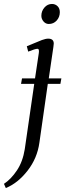

<svg xmlns="http://www.w3.org/2000/svg" viewBox="-32 -637 339 960"><path d="M-12.2 282.2Q23.4 258.8 52.7 214.8Q82 170.9 91.8 108.9L139.2 -217.8H73.2L78.1 -245.1H143.1L162.1 -372.1Q165 -393.1 155.8 -393.1Q144.5 -393.1 108.9 -378.9L102.1 -405.8Q158.2 -429.7 177.5 -436.8Q196.8 -443.8 209 -443.8Q236.8 -443.8 236.8 -418.9Q236.8 -415.5 234.9 -401.9L211.9 -245.1H274.9L270 -217.8H207L165 76.2Q154.3 154.3 105.7 216.6Q57.1 278.8 -2.9 303.2ZM174.8 -558.1Q174.8 -581.5 190.2 -599.4Q205.6 -617.2 228 -617.2Q244.1 -617.2 255.6 -606.2Q267.1 -595.2 267.1 -576.2Q267.1 -551.8 251.5 -534.4Q235.8 -517.1 211.9 -517.1Q196.3 -517.1 185.5 -529.8Q174.8 -542.5 174.8 -558.1Z"/></svg>

Font: Dehuti
Style: Italic
Weight: 400
Version: Version 1.2